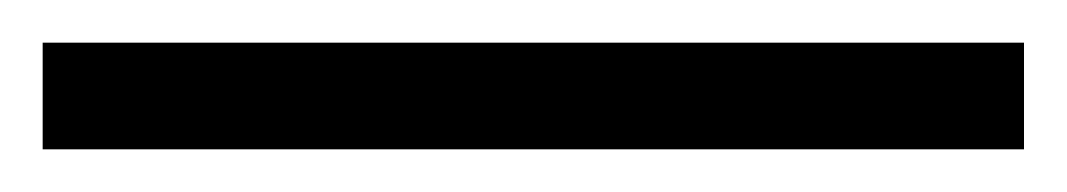

<svg xmlns="http://www.w3.org/2000/svg" viewBox="-60 69 500 90"><path d="M-40 89H420V139H-40Z"/></svg>

Font: Karma Variable Light
Style: Regular
Weight: 300
Designer: Joana Correia
Foundry: Indian Type Foundry
Version: Version 3.000